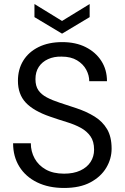

<svg xmlns="http://www.w3.org/2000/svg" viewBox="-20 -921 619 953"><path d="M298 12Q221 12 164 -16Q107 -44 76 -94Q45 -144 45 -210H133Q133 -169 152 -134.5Q171 -100 207.5 -79.5Q244 -59 298 -59Q345 -59 378.5 -74.5Q412 -90 429.5 -117Q447 -144 447 -178Q447 -219 429 -244.5Q411 -270 381 -286.5Q351 -303 311.5 -315Q272 -327 229 -342Q147 -370 108 -411.5Q69 -453 69 -520Q69 -577 95.5 -620Q122 -663 171.5 -687.5Q221 -712 289 -712Q356 -712 405.5 -687Q455 -662 483 -618.5Q511 -575 511 -518H423Q423 -547 408 -575Q393 -603 362.5 -621.5Q332 -640 286 -640Q248 -641 218.5 -627.5Q189 -614 172.5 -589Q156 -564 156 -528Q156 -494 170.5 -473Q185 -452 212.5 -437.5Q240 -423 277 -411Q314 -399 359 -384Q410 -367 449.5 -342.5Q489 -318 511.5 -280Q534 -242 534 -183Q534 -133 507.5 -88.5Q481 -44 429 -16Q377 12 298 12ZM288 -754 151 -836V-901L288 -817L425 -901V-836Z"/></svg>

Font: DVN - DM Sans
Style: Regular
Weight: 400
Designer: Colophon Foundry, Jonny Pinhorn
Foundry: Colophon Foundry
Version: Version 4.004;gftools[0.9.30]